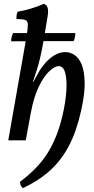

<svg xmlns="http://www.w3.org/2000/svg" viewBox="-20 -730 488 999"><path d="M99 249Q85 237 84 216Q178 146 228.5 65Q279 -16 305 -128Q321 -196 325 -255Q329 -314 319.5 -350Q310 -386 285 -386Q265 -386 236.5 -359.5Q208 -333 182 -279.5Q156 -226 141 -146L114 0H23L117 -534Q125 -581 125 -601Q125 -621 111.5 -626Q98 -631 66 -631Q65 -641 66.5 -651.5Q68 -662 72 -669Q103 -674 141.5 -685.5Q180 -697 207 -710Q218 -707 223.5 -699Q229 -691 230 -678Q231 -665 228 -646Q215 -565 206 -514.5Q197 -464 189 -430Q181 -396 172 -367.5Q163 -339 151 -303H153L180 -352Q193 -376 214 -400.5Q235 -425 262.5 -442Q290 -459 320 -459Q344 -459 367 -444.5Q390 -430 404.5 -395.5Q419 -361 420.5 -302Q422 -243 402 -154Q379 -49 339.5 27Q300 103 241 156.5Q182 210 99 249ZM38 -515Q38 -529 41 -539Q44 -549 48 -558H372Q372 -548 370 -537.5Q368 -527 363 -516Q347 -516 309.5 -516Q272 -516 224 -516Q176 -516 126.5 -515.5Q77 -515 38 -515Z"/></svg>

Font: Vollkorn
Style: Italic
Weight: 400
Italic angle: -11°
Designer: Friedrich Althausen
Foundry: Friedrich Althausen
Version: Version 5.001